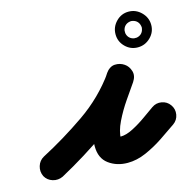

<svg xmlns="http://www.w3.org/2000/svg" viewBox="-135 -568 713 712"><g transform="rotate(-15 221.0 -212.5)"><path d="M-24 -45Q62 -90 144.5 -147Q227 -204 284 -284Q298 -305 318 -306Q338 -307 354 -296Q369 -286 375 -266.5Q381 -247 367 -226Q351 -203 327.5 -169Q304 -135 286.5 -99Q269 -63 269 -33Q269 -33 268 -35Q267 -38 264 -41Q259 -46 261.5 -44.5Q264 -43 271 -43Q292 -43 319 -57Q346 -71 371 -89Q396 -107 412 -118Q429 -130 449.5 -126.5Q470 -123 482 -106Q494 -89 490.5 -68.5Q487 -48 470 -36Q443 -17 410 5Q377 27 341.5 42.5Q306 58 271 58Q229 58 198.5 35.5Q168 13 168 -33Q168 -76 187 -121Q206 -166 233 -208Q260 -250 283 -284Q297 -304 317.5 -305.5Q338 -307 353 -296Q369 -285 375 -265.5Q381 -246 366 -226Q302 -135 211 -71Q120 -7 24 45Q5 54 -15 48Q-35 42 -45 24Q-54 5 -48 -15Q-42 -35 -24 -45ZM395 -437Q388 -430 386 -419Q386 -417 386 -415Q386 -413 386 -414Q386 -415 386 -413Q386 -411 386 -409Q388 -398 395 -391Q402 -384 413 -382Q415 -382 417 -382Q419 -382 418 -382Q417 -382 419 -382Q421 -382 423 -382Q434 -384 441 -391Q448 -398 450 -409Q450 -411 450.5 -413Q451 -415 451 -414Q451 -413 450.5 -415Q450 -417 450 -419Q448 -430 441 -437Q434 -444 423 -446Q421 -446 419 -446.5Q417 -447 418 -447Q419 -447 417 -446.5Q415 -446 413 -446Q402 -444 395 -437ZM418 -483Q446 -483 466.5 -462.5Q487 -442 487 -414Q487 -386 466.5 -366Q446 -346 418 -346Q390 -346 370 -366Q350 -386 350 -414Q350 -442 370 -462.5Q390 -483 418 -483Z"/></g></svg>

Font: FRB American Cursive Guidelines Arrows Ultra
Style: Bold Italic
Weight: 1000
Italic angle: -25°
Version: Version 2.0;Modular Font Editor K font №1